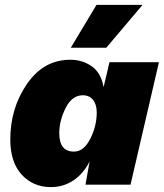

<svg xmlns="http://www.w3.org/2000/svg" viewBox="-20 -754 669 784"><path d="M374 -734H562L414 -559H269ZM188 10Q115 10 68.5 -41Q22 -92 22 -184Q22 -312 90 -411Q158 -510 267 -510Q317 -510 355 -483Q393 -456 403 -398L427 -500H629L513 0H329L346 -95Q321 -45 280 -17.5Q239 10 188 10ZM282 -135Q322 -135 348.5 -187Q375 -239 375 -295Q375 -327 360 -346Q345 -365 318 -365Q274 -365 248 -313Q222 -261 222 -210Q222 -135 282 -135Z"/></svg>

Font: Elaine Sans ExtraBold
Style: Italic
Weight: 800
Italic angle: -13°
Designer: Wei Huang
Foundry: Wei Huang
Version: Version 2.001;December 24, 2019;FontCreator 12.0.0.2547 64-b